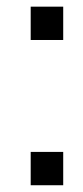

<svg xmlns="http://www.w3.org/2000/svg" viewBox="-20 -548 245 568"><path d="M70.8 0ZM167 0H70.8V-98.6H167ZM167 -429.7H70.8V-528.3H167Z"/></svg>

Font: TypoPRO Roboto Slab
Style: Regular
Weight: 400
Designer: Google
Version: Version 1.100263; 2013; ttfautohint (v0.94.20-1c74) -l 8 -r 